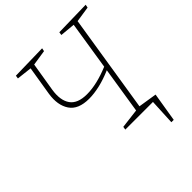

<svg xmlns="http://www.w3.org/2000/svg" viewBox="-231 -837 1144 1144"><g transform="rotate(-45 341.0 -265.0)"><path d="M576 -20 573 0H323L326 -20L449 -35L495 -328Q442 -305 392.5 -293.5Q343 -282 301 -282Q210 -282 174.5 -335Q139 -388 152 -473L182 -657L86 -668L89 -688L315 -693L311 -673L213 -658L183 -475Q171 -397 201.5 -353.5Q232 -310 311 -310Q393 -310 499 -354L547 -659L452 -668L455 -688L682 -693L678 -673L579 -658L480 -34ZM548 163 556 0H469L471 -40L598 -20L568 163Z"/></g></svg>

Font: Bitter ExtraLight
Style: Italic
Weight: 200
Italic angle: -9°
Designer: Sol Matas, and Bitter project Authors
Foundry: Sol Matas
Version: Version 2.001